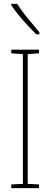

<svg xmlns="http://www.w3.org/2000/svg" viewBox="-20 -970 259 990"><path d="M181 0H38V-19L98 -22V-691L38 -695V-714H181V-695L123 -691V-22L181 -19ZM69 -950Q95 -909 124.5 -874Q154 -839 183 -804V-793H167Q148 -812 124 -837.5Q100 -863 77.5 -890.5Q55 -918 38 -943V-950Z"/></svg>

Font: Noto Sans Lao ExtraCondensed Thin
Style: Regular
Weight: 100
Width: 2
Designer: Monotype Design Team
Foundry: Monotype Imaging Inc.
Version: Version 2.003; ttfautohint (v1.8.4.7-5d5b)